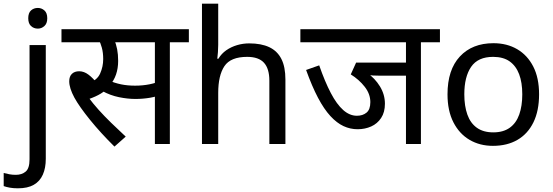

<svg xmlns="http://www.w3.org/2000/svg" viewBox="-75 -780 2994 1040"><path d="M22 240Q-3 240 -22 236.5Q-41 233 -55 228V157Q-40 161 -24 164Q-8 167 11 167Q43 167 64 149.5Q85 132 85 83V-536H173V80Q173 130 157 166Q141 202 108 221Q75 240 22 240ZM78 -681Q78 -710 93 -723.5Q108 -737 130 -737Q150 -737 165.5 -723.5Q181 -710 181 -681Q181 -653 165.5 -639Q150 -625 130 -625Q108 -625 93 -639Q78 -653 78 -681Z M545 14Q470 -60 412.5 -131Q355 -202 328 -251Q314 -277 307 -299Q300 -321 300 -340Q300 -366 314.5 -380Q329 -394 354 -394Q380 -394 404.5 -375.5Q429 -357 453 -326L406 -331Q451 -345 467.5 -382Q484 -419 484 -460Q484 -495 476.5 -522Q469 -549 460 -564L501 -551H258V-622H675V-551H509L543 -566Q554 -542 559.5 -513.5Q565 -485 565 -450Q565 -410 553.5 -376.5Q542 -343 519 -317L515 -310Q497 -289 471 -273Q445 -257 405 -243L403 -254Q428 -220 459 -185.5Q490 -151 527 -115Q564 -79 606 -40ZM658 -244Q617 -244 570 -253.5Q523 -263 479 -287L506 -347Q547 -330 581.5 -323Q616 -316 657 -316Q698 -316 735.5 -323.5Q773 -331 811 -348V-272Q776 -257 737.5 -250.5Q699 -244 658 -244ZM764 0V-551H654V-622H948V-551H845V0Z M1107 -537Q1107 -518 1105.5 -498Q1104 -478 1102 -462H1108Q1125 -490 1151 -508Q1177 -526 1209 -535.5Q1241 -545 1275 -545Q1340 -545 1383.5 -524.5Q1427 -504 1449 -461Q1471 -418 1471 -349V0H1384V-343Q1384 -408 1355 -440Q1326 -472 1264 -472Q1174 -472 1140.5 -421.5Q1107 -371 1107 -277V0H1019V-760H1107Z M2205 -551V0H2124V-370H1987Q1961 -370 1945.5 -371Q1930 -372 1921 -375L1914 -385Q1956 -356 1983 -312Q2010 -268 2010 -218Q2010 -172 1989.5 -141Q1969 -110 1935.5 -95Q1902 -80 1862 -80Q1822 -80 1785.5 -97Q1749 -114 1714.5 -151.5Q1680 -189 1647.5 -250.5Q1615 -312 1583 -401L1654 -426Q1685 -337 1717 -276Q1749 -215 1784 -184Q1819 -153 1858 -153Q1890 -153 1910.5 -170Q1931 -187 1931 -227Q1931 -271 1900.5 -310Q1870 -349 1825 -377L1854 -441H2124V-551H1552V-622H2308V-551Z M2845 -269Q2845 -180 2814.5 -117.5Q2784 -55 2728 -22.5Q2672 10 2595 10Q2524 10 2468.5 -22.5Q2413 -55 2381 -117.5Q2349 -180 2349 -269Q2349 -402 2416 -474Q2483 -546 2598 -546Q2671 -546 2726.5 -513.5Q2782 -481 2813.5 -419.5Q2845 -358 2845 -269ZM2440 -269Q2440 -206 2456.5 -159.5Q2473 -113 2508 -88Q2543 -63 2597 -63Q2651 -63 2686 -88Q2721 -113 2737.5 -159.5Q2754 -206 2754 -269Q2754 -333 2737 -378Q2720 -423 2685.5 -447.5Q2651 -472 2596 -472Q2514 -472 2477 -418Q2440 -364 2440 -269Z"/></svg>

Font: hexhindi15
Style: Regular
Weight: 400
Designer: Jelle Bosma - Monotype Design Team
Foundry: Monotype Imaging Inc.
Version: Version 2.006